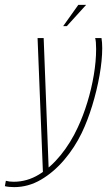

<svg xmlns="http://www.w3.org/2000/svg" viewBox="-100 -651 441 787"><path d="M-42 116Q-52 116 -62.5 115Q-73 114 -80 112L-76 90Q-69 92 -61.5 93Q-54 94 -44 94Q11 94 59.5 64.5Q108 35 149 -15.5Q190 -66 219 -129Q241 -176 258 -231.5Q275 -287 284.5 -343.5Q294 -400 294 -450Q294 -466 293 -477.5Q292 -489 290 -495H316Q319 -477 319 -454Q319 -404 308 -342Q297 -280 278 -218Q259 -156 235 -106Q206 -46 163 4.5Q120 55 68 85.5Q16 116 -42 116ZM76 57 54 -495H79L100 54ZM159 -544 221 -631H253L174 -544Z"/></svg>

Font: Alumni Sans Thin
Style: Italic
Weight: 100
Italic angle: -8°
Designer: Robert E. Leuschke
Foundry: Robert E. Leuschke
Version: Version 1.016